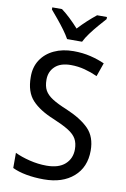

<svg xmlns="http://www.w3.org/2000/svg" viewBox="-102 -1003 703 1072"><g transform="rotate(10 249.5 -467.0)"><path d="M455 -193Q455 -99 392.5 -44.5Q330 10 225 10Q171 10 125 1.5Q79 -7 46 -23V-109Q81 -92 129.5 -80Q178 -68 226 -68Q295 -68 331 -100.5Q367 -133 367 -185Q367 -220 353.5 -244Q340 -268 308 -288Q276 -308 221 -331Q139 -364 96.5 -410Q54 -456 54 -540Q53 -596 80 -637.5Q107 -679 155 -701.5Q203 -724 265 -724Q317 -724 362 -713Q407 -702 442 -686L415 -609Q380 -625 342 -635Q304 -645 264 -645Q205 -645 174 -616Q143 -587 143 -541Q143 -504 156 -480.5Q169 -457 199.5 -437.5Q230 -418 282 -397Q367 -361 411 -316Q455 -271 455 -193ZM217 -784Q205 -806 185.5 -832.5Q166 -859 144.5 -885Q123 -911 105 -932V-944H160Q183 -927 209 -902.5Q235 -878 259 -851Q285 -879 309 -901Q333 -923 359 -944H415V-932Q398 -913 375.5 -887Q353 -861 333 -834Q313 -807 302 -784Z"/></g></svg>

Font: Noto Sans Gurmukhi UI SemiCondensed
Style: Regular
Weight: 400
Width: 4
Designer: Jelle Bosma - Monotype Design Team
Foundry: Monotype Imaging Inc.
Version: Version 2.004; ttfautohint (v1.8.4.7-5d5b)